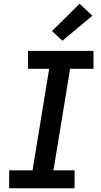

<svg xmlns="http://www.w3.org/2000/svg" viewBox="-20 -1007 540 1027"><path d="M379 0H29V-96H154L243 -639H130V-735H480V-639H355L266 -96H379ZM314 -789 258 -841 406 -987 474 -923Z"/></svg>

Font: Iosevka Oblique
Style: Bold
Weight: 700
Italic angle: -9°
Monospace: yes
Designer: Belleve Invis
Foundry: Belleve Invis
Version: Version 32.5.0; ttfautohint (v1.8.4)